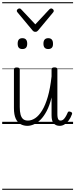

<svg xmlns="http://www.w3.org/2000/svg" viewBox="-20 -1130 686 1750"><path d="M230 17Q197 17 169 2.5Q141 -12 124 -47.5Q107 -83 107 -145V-496Q107 -506 113 -510.5Q119 -515 133 -515Q147 -515 153.5 -510.5Q160 -506 160 -496V-155Q160 -113 167.5 -85.5Q175 -58 191 -44.5Q207 -31 235 -31Q268 -31 301 -53Q334 -75 363.5 -122.5Q393 -170 415.5 -247Q438 -324 450 -434V-497Q450 -507 456.5 -511.5Q463 -516 477 -516Q490 -516 496.5 -511.5Q503 -507 503 -497V-89Q503 -72 505.5 -59Q508 -46 514 -38.5Q520 -31 532 -31Q545 -31 555 -38.5Q565 -46 575.5 -62Q586 -78 597 -104Q600 -112 606.5 -113.5Q613 -115 623 -111Q633 -108 636 -101.5Q639 -95 636 -89Q624 -55 606 -31.5Q588 -8 567.5 4.5Q547 17 524 17Q506 17 492 11Q478 5 468.5 -6.5Q459 -18 454.5 -36Q450 -54 450 -78V-242Q432 -168 405.5 -118Q379 -68 349 -38.5Q319 -9 288 4Q257 17 230 17ZM184 -683Q162 -683 151.5 -695Q141 -707 141 -732Q141 -757 151.5 -769.5Q162 -782 184 -782Q206 -782 217 -769.5Q228 -757 228 -732Q228 -707 217 -695Q206 -683 184 -683ZM420 -683Q398 -683 387 -695Q376 -707 376 -732Q376 -757 387 -769.5Q398 -782 420 -782Q441 -782 452 -769.5Q463 -757 463 -732Q464 -707 452.5 -695Q441 -683 420 -683ZM447 -1053Q454 -1053 462 -1046.5Q470 -1040 470 -1031Q470 -1028 469 -1025Q468 -1022 465 -1018L327 -852Q322 -846 316.5 -843Q311 -840 302 -840Q293 -840 287.5 -843Q282 -846 277 -852L139 -1018Q136 -1022 134.5 -1025Q133 -1028 133 -1031Q133 -1040 141 -1046.5Q149 -1053 157 -1053Q162 -1053 166 -1051Q170 -1049 173 -1045L302 -908L430 -1045Q434 -1049 438 -1051Q442 -1053 447 -1053ZM0 590H646V600H0ZM0 -20H646V0H0ZM0 -505H646V-500H0ZM0 -1110H646V-1100H0Z"/></svg>

Font: Playwrite FR Moderne Guides
Style: Regular
Weight: 400
Designer: Veronika Burian, José Scaglione
Foundry: TypeTogether
Version: Version 1.003